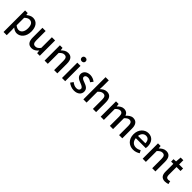

<svg xmlns="http://www.w3.org/2000/svg" viewBox="459 -2723 4871 4871"><g transform="rotate(45 2894.5 -287.0)"><path d="M87 223H202V45L198 -49C245 -9 294 13 343 13C467 13 580 -95 580 -284C580 -453 502 -564 363 -564C301 -564 241 -530 193 -490H190L181 -550H87ZM321 -82C287 -82 245 -95 202 -132V-401C248 -446 289 -468 332 -468C424 -468 461 -397 461 -282C461 -153 401 -82 321 -82Z M879 13C954 13 1008 -25 1058 -83H1061L1070 0H1164V-550H1049V-168C1003 -110 968 -86 917 -86C852 -86 825 -124 825 -218V-550H710V-204C710 -64 761 13 879 13Z M1337 0H1452V-390C1500 -439 1535 -465 1586 -465C1651 -465 1679 -427 1679 -332V0H1794V-346C1794 -486 1742 -564 1625 -564C1550 -564 1494 -523 1443 -474H1440L1431 -550H1337Z M1961 0H2076V-550H1961ZM2018 -653C2060 -653 2090 -680 2090 -722C2090 -763 2060 -790 2018 -790C1976 -790 1947 -763 1947 -722C1947 -680 1976 -653 2018 -653Z M2397 13C2533 13 2606 -62 2606 -154C2606 -258 2521 -292 2444 -321C2384 -343 2330 -361 2330 -408C2330 -446 2358 -476 2419 -476C2464 -476 2503 -456 2541 -428L2595 -499C2551 -534 2490 -564 2417 -564C2295 -564 2221 -495 2221 -403C2221 -310 2302 -271 2376 -243C2435 -220 2497 -198 2497 -148C2497 -106 2466 -74 2400 -74C2341 -74 2293 -99 2244 -137L2190 -63C2244 -19 2321 13 2397 13Z M2728 0H2843V-390C2891 -439 2926 -465 2977 -465C3042 -465 3070 -427 3070 -332V0H3185V-346C3185 -486 3133 -564 3016 -564C2941 -564 2886 -523 2838 -477L2843 -586V-797H2728Z M3349 0H3464V-390C3509 -440 3550 -465 3587 -465C3650 -465 3679 -427 3679 -332V0H3794V-390C3840 -440 3880 -465 3918 -465C3980 -465 4010 -427 4010 -332V0H4125V-346C4125 -486 4071 -564 3956 -564C3887 -564 3831 -521 3777 -463C3753 -526 3707 -564 3625 -564C3557 -564 3502 -523 3455 -473H3452L3443 -550H3349Z M4520 13C4592 13 4655 -11 4706 -45L4666 -118C4626 -92 4584 -77 4535 -77C4440 -77 4374 -140 4365 -245H4722C4725 -259 4728 -281 4728 -304C4728 -459 4649 -564 4503 -564C4375 -564 4252 -453 4252 -275C4252 -93 4371 13 4520 13ZM4364 -325C4375 -421 4436 -474 4505 -474C4585 -474 4628 -419 4628 -325Z M4856 0H4971V-390C5019 -439 5054 -465 5105 -465C5170 -465 5198 -427 5198 -332V0H5313V-346C5313 -486 5261 -564 5144 -564C5069 -564 5013 -523 4962 -474H4959L4950 -550H4856Z M5665 13C5705 13 5742 3 5773 -7L5752 -92C5736 -85 5712 -79 5693 -79C5636 -79 5613 -113 5613 -179V-458H5756V-550H5613V-702H5517L5504 -550L5418 -544V-458H5498V-180C5498 -64 5541 13 5665 13Z"/></g></svg>

Font: Noto Sans HK Medium
Style: Regular
Weight: 500
Designer: Ryoko NISHIZUKA 西塚涼子 (kana, bopomofo & ideographs); Paul D. Hunt (Latin, Greek & Cyrillic); Sandoll Communications 산돌커뮤니
Foundry: Adobe
Version: Version 2.002;hotconv 1.0.116;makeotfexe 2.5.65601